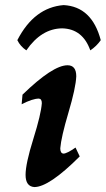

<svg xmlns="http://www.w3.org/2000/svg" viewBox="-20 -737 420 762"><path d="M116.2 5.4Q81.5 2.9 81.5 -43Q81.5 -87.4 112.3 -185.8Q143.1 -284.2 146 -327.6Q146 -344.7 134.3 -345.7Q109.4 -345.7 65.9 -323.2L69.3 -361.3Q189.5 -478 248 -478Q282.7 -478 282.7 -434.1Q280.8 -388.2 251.7 -290.3Q222.7 -192.4 219.2 -148.4Q219.2 -128.4 231.9 -127.4Q245.1 -127.4 279.8 -151.4L296.4 -116.2Q174.8 5.4 116.2 5.4ZM232.4 -716.8Q344.7 -710.9 379.9 -577.6Q362.8 -553.2 338.4 -537.1Q308.1 -622.6 226.6 -624.5Q144 -623.5 84.5 -537.1Q60.5 -553.2 48.8 -577.6Q115.7 -707.5 232.4 -716.8Z"/></svg>

Font: Kelvinch
Style: Bold Italic
Weight: 700
Italic angle: -10°
Designer: Paul James Miller
Foundry: High-Logic / Made with FontCreator
Version: Version 3.30 September 23, 2016